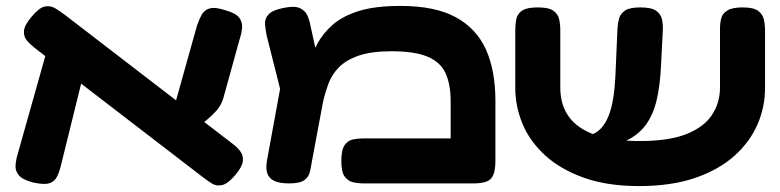

<svg xmlns="http://www.w3.org/2000/svg" viewBox="-20 -610 2634 648"><path d="M773 -18Q749 10 730 14.5Q711 19 695.5 9.5Q680 0 666 -11L100 -446Q83 -459 71 -473Q59 -487 61 -506.5Q63 -526 87 -554Q112 -584 131 -588Q150 -592 166.5 -582Q183 -572 200 -559L766 -124Q781 -113 791.5 -98.5Q802 -84 799.5 -65Q797 -46 773 -18ZM92 6Q57 -3 44 -18Q31 -33 32.5 -52.5Q34 -72 40 -91L138 -439L265 -373L185 -49Q180 -29 172 -13Q164 3 146.5 8.5Q129 14 92 6ZM627 -164 566 -242 645 -524Q652 -544 660.5 -560Q669 -576 687.5 -581.5Q706 -587 742 -575Q777 -565 788 -549.5Q799 -534 797 -515Q795 -496 788 -475L733 -276Q725 -253 711 -237Q697 -221 677 -204.5Q657 -188 627 -164Z M1652 -270V-67Q1652 -37 1645 -20Q1638 -3 1621.5 3Q1605 9 1577 9H1208Q1189 9 1171.5 5Q1154 1 1143 -14.5Q1132 -30 1132 -67Q1132 -104 1143 -120Q1154 -136 1171.5 -139.5Q1189 -143 1209 -143H1501V-267Q1501 -325 1484 -362.5Q1467 -400 1423.5 -418.5Q1380 -437 1302 -437Q1233 -437 1190 -422Q1147 -407 1123 -382Q1099 -357 1088 -326.5Q1077 -296 1070 -265L1033 -67Q1030 -48 1026 -30.5Q1022 -13 1007 -2Q992 9 956 9Q909 9 891.5 -9.5Q874 -28 881 -68L935 -363L989 -305Q1004 -344 1017.5 -384Q1031 -424 1050.5 -461Q1070 -498 1103.5 -527Q1137 -556 1191.5 -573Q1246 -590 1332 -590Q1448 -590 1518 -552Q1588 -514 1620 -443Q1652 -372 1652 -270ZM951 -208 880 -490Q876 -510 874.5 -528.5Q873 -547 886.5 -561.5Q900 -576 936 -583Q973 -591 991 -583Q1009 -575 1016.5 -559.5Q1024 -544 1027 -527L1071 -327Z M2136 18Q2030 18 1951 -10Q1872 -38 1820 -85.5Q1768 -133 1743.5 -192Q1719 -251 1719 -314V-508Q1719 -528 1722.5 -545.5Q1726 -563 1742 -574Q1758 -585 1795 -585Q1832 -585 1847.5 -574Q1863 -563 1867 -545.5Q1871 -528 1871 -507V-314Q1871 -256 1900 -216Q1929 -176 1988 -155Q2047 -134 2139 -134Q2239 -134 2298 -158Q2357 -182 2383.5 -223Q2410 -264 2410 -315V-514Q2410 -532 2414 -548Q2418 -564 2434.5 -574.5Q2451 -585 2486 -585Q2523 -585 2538.5 -573.5Q2554 -562 2558 -544.5Q2562 -527 2562 -507V-312Q2562 -249 2536.5 -190Q2511 -131 2458.5 -84Q2406 -37 2326 -9.5Q2246 18 2136 18ZM1949 -110 1935 -152 1975 -155Q1995 -162 2009.5 -178Q2024 -194 2034 -219Q2044 -244 2049.5 -278Q2055 -312 2057 -354L2064 -514Q2065 -532 2069.5 -548Q2074 -564 2089.5 -574.5Q2105 -585 2141 -585Q2178 -585 2194 -574Q2210 -563 2214 -545.5Q2218 -528 2217 -508L2211 -390Q2208 -323 2196.5 -273.5Q2185 -224 2161 -190.5Q2137 -157 2098 -137.5Q2059 -118 2002 -111Z"/></svg>

Font: Fredoka Expanded SemiBold
Style: Regular
Weight: 600
Width: 7
Designer: Ben Nathan
Foundry: Milena B. Brandão, Ben Nathan
Version: Version 2.001